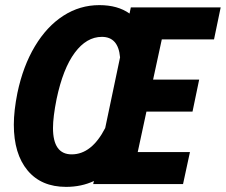

<svg xmlns="http://www.w3.org/2000/svg" viewBox="-20 -720 882 750"><path d="M612 -566 578 -409H758L732 -284H552L518 -126H722L695 -1H344L347 -13Q298 10 238 10Q141 10 87.5 -54.5Q34 -119 34 -233Q34 -287 48 -357Q70 -462 116.5 -539.5Q163 -617 227.5 -658.5Q292 -700 368 -700Q440 -700 486 -667L491 -691H842L816 -566ZM391 -220 449 -496Q442 -576 378 -576Q318 -576 272 -514Q226 -452 201 -333Q187 -263 187 -220Q187 -117 260 -117Q338 -117 391 -220Z"/></svg>

Font: Decalotype
Style: Bold Italic
Weight: 700
Italic angle: -12°
Designer: Alfredo Marco Pradil
Foundry: Alfredo Marco Pradil
Version: Version 1.0